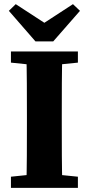

<svg xmlns="http://www.w3.org/2000/svg" viewBox="-20 -905 428 925"><path d="M32.7 0H355.3V-53.7L207.3 -68.7H177.9L32.7 -53.7V0ZM106.7 0H280.6C277.6 -103 277.6 -207 277.6 -310.7V-347C277.6 -452 277.6 -556 280.6 -657H106.7C109.7 -554 109.7 -450 109.7 -347V-310C109.7 -205 109.7 -101 106.7 0ZM32.7 -603.3 177.9 -588.3H207.3L355.3 -603.3V-657H32.7V-603.3ZM55.8 -885 22.7 -852.8 150.9 -705.5H236.4L365.3 -852.8L331.5 -885L150.2 -766.9H237.1L55.8 -885Z"/></svg>

Font: Source Serif Variable
Style: Regular
Weight: 389
Designer: Frank Grießhammer
Foundry: Adobe Systems Incorporated
Version: Version 3.001;hotconv 1.0.111;makeotfexe 2.5.65597